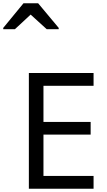

<svg xmlns="http://www.w3.org/2000/svg" viewBox="-81 -1164 657 1184"><path d="M496 0H97V-714H496V-635H187V-412H478V-334H187V-79H496ZM-61 -984V-992L64 -1144H154L281 -992V-984H207L108 -1074L11 -984Z"/></svg>

Font: Noto Sans Tifinagh Hawad
Style: Regular
Weight: 400
Designer: JamraPatel
Foundry: JamraPatel LLC
Version: Version 2.006; ttfautohint (v1.8.4.7-5d5b)